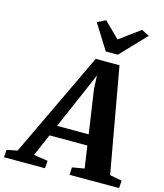

<svg xmlns="http://www.w3.org/2000/svg" viewBox="-217 -1101 1032 1205"><g transform="rotate(15 299.5 -498.0)"><path d="M-76 0 -72 -49 -4 -62.5 320.5 -745.5H475L596.5 -64L675 -49L672 0H350.5L352.5 -49L431.5 -62.5L410.5 -206.5H164.5L102.5 -63L194.5 -49L190.5 0ZM195 -276.5H400.5L359 -558.5L355 -646.5L319 -563ZM369.5 -806.5 267 -970 321.5 -996.5Q346.5 -972 371.2 -947.5Q396 -923 421 -898.5Q454.5 -923 487.8 -947.5Q521 -972 554.5 -996.5L604.5 -971L447.5 -806.5Z"/></g></svg>

Font: Merriweather ExtraBold
Style: Italic
Weight: 800
Italic angle: -7.8°
Version: Version 2.101